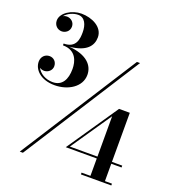

<svg xmlns="http://www.w3.org/2000/svg" viewBox="-160 -933 1049 1158"><g transform="rotate(20 365.0 -354.0)"><path d="M323.5 -474C323.5 -534 278.5 -587.5 162.5 -597C270.5 -606.5 305.5 -654.5 305.5 -708.5C305.5 -775 231.5 -809.5 164.5 -809.5C103.5 -809.5 37.5 -769.5 37.5 -720C37.5 -688 61.5 -668 87.5 -668C110 -668 136.5 -684.5 136.5 -716C136.5 -744.5 112.5 -763 87.5 -763C79.5 -763 71 -761 63.5 -757C83.5 -781.5 120 -796 148 -796C191 -796 209 -754 209 -706C209 -664 204 -603 124 -603V-591.5C210 -591.5 227 -523.5 227 -477C227 -409.5 201.5 -361.5 140.5 -361.5C94 -361.5 56 -385.5 40 -417C48.5 -411.5 58.5 -408 69 -408C94.5 -408 118 -428 118 -454.5C118 -483.5 97 -503 71 -503C42.5 -503 20 -481.5 20 -449.5C20 -400 66 -348 158.5 -348C243 -348 323.5 -396 323.5 -474ZM577.5 -650 98.5 100H118.5L597.5 -650ZM687 91.5H642V-20H708V-32H642V-347H573L350 -20H549V91.5H492V103H687ZM372 -32 549 -291V-32Z"/></g></svg>

Font: Bodoni* 11pt
Style: Bold
Weight: 700
Version: Version 2.3